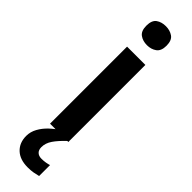

<svg xmlns="http://www.w3.org/2000/svg" viewBox="-334 -738 957 957"><g transform="rotate(45 144.5 -259.5)"><path d="M209 -543V0H80V-543ZM145 -752Q174 -752 195 -737.5Q216 -723 216 -685Q216 -648 195 -633Q174 -618 145 -618Q115 -618 94.5 -633Q74 -648 74 -685Q74 -723 94.5 -737.5Q115 -752 145 -752ZM132 113Q132 133 143 143.5Q154 154 173 154Q189 154 203 151.5Q217 149 226 146V223Q211 227 194 230Q177 233 155 233Q100 233 69.5 204Q39 175 39 127Q39 98 54 71Q69 44 92.5 22Q116 0 143 -16L202 0Q168 32 150 58.5Q132 85 132 113Z"/></g></svg>

Font: Noto Sans Sora Sompeng SemiBold
Style: Regular
Weight: 600
Version: Version 2.101